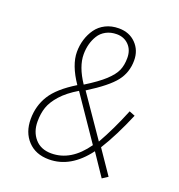

<svg xmlns="http://www.w3.org/2000/svg" viewBox="-128 -800 856 917"><g transform="rotate(20 300.5 -341.5)"><path d="M321.8 -692.9Q375 -692.9 408.4 -658.9Q441.9 -625 441.9 -573.2Q441.9 -512.2 406.2 -466.6Q370.6 -420.9 272.9 -359.9L416 -151.9Q462.4 -233.4 504.9 -337.9L534.2 -326.2Q485.4 -210.4 435.1 -129.9L517.1 -9.8L488.8 8.8L414.1 -102.1Q330.6 9.8 220.2 9.8Q152.3 9.8 112.8 -32.5Q73.2 -74.7 73.2 -142.1Q73.2 -209.5 106.9 -263.4Q140.6 -317.4 227.1 -370.1Q170.9 -452.6 170.9 -519Q170.9 -552.2 180.2 -582.5Q189.5 -612.8 207.3 -637.9Q225.1 -663.1 254.6 -678Q284.2 -692.9 321.8 -692.9ZM321.8 -663.1Q291 -663.1 267.6 -650.4Q244.1 -637.7 231 -616.2Q217.8 -594.7 211.4 -570.3Q205.1 -545.9 205.1 -519Q205.1 -457 254.9 -382.8Q317.4 -421.4 350.6 -452.1Q383.8 -482.9 395.5 -509.8Q407.2 -536.6 407.2 -573.2Q407.2 -613.8 383.1 -638.4Q358.9 -663.1 321.8 -663.1ZM244.1 -347.2Q191.4 -315.9 160.6 -281.5Q129.9 -247.1 118.9 -214.8Q107.9 -182.6 107.9 -142.1Q107.9 -89.8 137.9 -55.4Q168 -21 221.2 -21Q321.3 -21 395 -126Z"/></g></svg>

Font: Fira Sans Compressed UltraLight
Style: Italic
Weight: 200
Width: 3
Italic angle: -8°
Designer: Carrois Corporate & Edenspiekermann AG
Foundry: Carrois Corporate GbR & Edenspiekermann AG
Version: Version 4.203;PS 004.203;hotconv 1.0.88;makeotf.lib2.5.64775